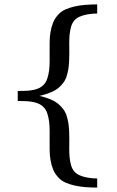

<svg xmlns="http://www.w3.org/2000/svg" viewBox="-20 -724 528 867"><path d="M418.9 123Q392.6 123 366.7 121.1Q340.8 119.1 317.9 114Q294.9 108.9 276.1 100.6Q257.3 92.3 245.1 79.1Q228 61.5 219.7 40.8Q211.4 20 207.8 -2.9Q204.1 -25.9 204.1 -49.8V-135.7Q204.1 -155.8 201.7 -175.3Q199.2 -194.8 193.4 -212.4Q187.5 -230 175.8 -241.2Q167 -250 155.8 -255.1Q144.5 -260.3 130.6 -263.2Q116.7 -266.1 99.4 -267.1Q82 -268.1 60.1 -268.1V-313Q82 -313 99.4 -314Q116.7 -314.9 130.6 -317.9Q144.5 -320.8 155.8 -325.9Q167 -331.1 175.8 -339.8Q187.5 -351.1 193.4 -368.7Q199.2 -386.2 201.7 -405.8Q204.1 -425.3 204.1 -445.3V-530.8Q204.1 -555.2 207.8 -577.9Q211.4 -600.6 219.7 -621.6Q228 -642.6 245.1 -660.2Q257.3 -673.3 276.1 -681.6Q294.9 -689.9 317.9 -695.1Q340.8 -700.2 366.7 -702.1Q392.6 -704.1 418.9 -704.1V-663.1Q412.6 -663.1 399.4 -662.1Q386.2 -661.1 370.8 -658.2Q355.5 -655.3 340.8 -649.2Q326.2 -643.1 316.9 -632.8Q306.6 -621.6 301.5 -605Q296.4 -588.4 294.4 -568.6Q292.5 -548.8 292.7 -527.3Q293 -505.9 293 -484.9Q293 -467.8 292.2 -449Q291.5 -430.2 288.6 -411.9Q285.6 -393.6 280 -377.2Q274.4 -360.8 264.2 -348.1Q244.1 -322.3 216.6 -310.1Q189 -297.9 158.2 -291Q189 -284.2 216.6 -271.5Q244.1 -258.8 264.2 -232.9Q274.4 -220.2 280 -203.9Q285.6 -187.5 288.6 -169.2Q291.5 -150.9 292.2 -132.1Q293 -113.3 293 -96.2Q293 -75.2 292.7 -53.7Q292.5 -32.2 294.4 -12.5Q296.4 7.3 301.5 23.9Q306.6 40.5 316.9 51.8Q326.2 62 340.8 68.1Q355.5 74.2 370.8 77.1Q386.2 80.1 399.4 81.1Q412.6 82 418.9 82Z"/></svg>

Font: Charis SIL
Style: Regular
Weight: 400
Foundry: SIL International
Version: Version 4.112